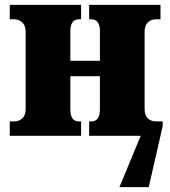

<svg xmlns="http://www.w3.org/2000/svg" viewBox="-20 -556 697 786"><path d="M20 0V-59H38Q58 -59 71.5 -71.5Q85 -84 85 -111V-425Q85 -451 71.5 -464Q58 -477 38 -477H20V-536H312V-477H303Q268 -477 268 -428V-307H389V-428Q389 -477 354 -477H345V-536H637V-477H619Q598 -477 585 -464Q572 -451 572 -425V-111Q572 -84 585 -71.5Q598 -59 619 -59H646V-40L589 210H469L556 0H345V-59H354Q389 -59 389 -108V-244H268V-108Q268 -59 303 -59H312V0Z"/></svg>

Font: Noto Serif SemiCondensed Black
Style: Regular
Weight: 900
Width: 4
Designer: Monotype Design Team
Foundry: Monotype Imaging Inc.
Version: Version 2.014; ttfautohint (v1.8.4.7-5d5b)